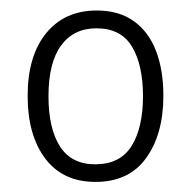

<svg xmlns="http://www.w3.org/2000/svg" viewBox="-20 -744 371 373"><path d="M297.4 -558.1Q297.4 -483.4 263.9 -437Q230.5 -390.6 165.5 -390.6Q102.1 -390.6 67.9 -436Q33.7 -481.4 33.7 -557.6Q33.7 -635.3 69.6 -679.4Q105.5 -723.6 168 -723.6Q210.9 -723.6 239.7 -703.1Q268.6 -682.6 283 -645.3Q297.4 -607.9 297.4 -558.1ZM74.2 -557.1Q74.2 -494.6 96.4 -459.7Q118.7 -424.8 165 -424.8Q213.4 -424.8 235.6 -460.4Q257.8 -496.1 257.8 -557.1Q257.8 -617.2 236.6 -653.1Q215.3 -689 167.5 -689Q123 -689 98.6 -655.5Q74.2 -622.1 74.2 -557.1Z"/></svg>

Font: Open Sans SemiCondensed Light
Style: Regular
Weight: 300
Width: 4
Designer: Monotype Design Team
Foundry: Monotype Imaging Inc.
Version: Version 3.000